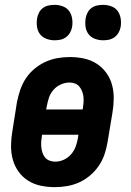

<svg xmlns="http://www.w3.org/2000/svg" viewBox="-20 -763 540 791"><path d="M206 8Q176 8 147.5 2Q119 -4 95.5 -19Q72 -34 56 -56.5Q40 -79 32.5 -106.5Q25 -134 25.5 -164Q26 -194 31 -223L50 -343Q55 -368 63.5 -393Q72 -418 86.5 -440Q101 -462 122 -479.5Q143 -497 167 -508Q191 -519 216.5 -523.5Q242 -528 267 -528Q297 -528 325.5 -522Q354 -516 377.5 -501Q401 -486 417.5 -463.5Q434 -441 441.5 -413.5Q449 -386 448.5 -356Q448 -326 443 -297L423 -177Q419 -152 410.5 -127Q402 -102 387 -80Q372 -58 351.5 -40.5Q331 -23 307 -12Q283 -1 257 3.5Q231 8 206 8ZM170 -312H320L321 -314Q323 -326 324 -338Q325 -350 324 -362Q323 -374 319 -385Q315 -396 308 -405Q301 -414 290 -418.5Q279 -423 267 -423Q249 -423 231.5 -415.5Q214 -408 201 -393.5Q188 -379 182 -361.5Q176 -344 173 -326ZM207 -97Q225 -97 242 -104.5Q259 -112 272 -126.5Q285 -141 291.5 -158.5Q298 -176 301 -194L303 -208H153V-206Q151 -194 150 -182Q149 -170 150 -158Q151 -146 154.5 -135Q158 -124 165 -115Q172 -106 183.5 -101.5Q195 -97 207 -97ZM405 -597Q388 -597 371.5 -603Q355 -609 345 -622Q335 -635 332.5 -652.5Q330 -670 333 -688Q335 -700 341 -711.5Q347 -723 357.5 -730.5Q368 -738 380.5 -740.5Q393 -743 405 -743Q422 -743 438.5 -737Q455 -731 464.5 -718Q474 -705 477 -687.5Q480 -670 477 -652Q475 -640 468.5 -628.5Q462 -617 451.5 -609.5Q441 -602 429 -599.5Q417 -597 405 -597ZM205 -597Q188 -597 171.5 -603Q155 -609 145 -622Q135 -635 132.5 -652.5Q130 -670 133 -688Q135 -700 141 -711.5Q147 -723 157.5 -730.5Q168 -738 180.5 -740.5Q193 -743 205 -743Q222 -743 238.5 -737Q255 -731 264.5 -718Q274 -705 277 -687.5Q280 -670 277 -652Q275 -640 268.5 -628.5Q262 -617 251.5 -609.5Q241 -602 229 -599.5Q217 -597 205 -597Z"/></svg>

Font: Iosevka Extrabold
Style: Italic
Weight: 800
Italic angle: -9°
Monospace: yes
Designer: Belleve Invis
Foundry: Belleve Invis
Version: Version 32.5.0; ttfautohint (v1.8.4)